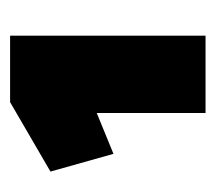

<svg xmlns="http://www.w3.org/2000/svg" viewBox="-44 -666 437 390"><g transform="rotate(-90 175.0 -471.5)"><path d="M297 -670V-273H140V-494L57 -460L21 -588L162 -670Z"/></g></svg>

Font: Titillium Web Black
Style: Regular
Weight: 900
Version: Version 1.002;PS 35.000;hotconv 1.0.70;makeotf.lib2.5.55311